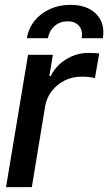

<svg xmlns="http://www.w3.org/2000/svg" viewBox="-20 -772 446 792"><path d="M4.9 0 95.7 -545.9H198.2L183.6 -458.5H189.5Q211.4 -502.4 253.9 -528.1Q296.4 -553.7 344.2 -553.7Q354.5 -553.7 367.4 -553.2Q380.4 -552.7 389.2 -551.3L371.6 -449.7Q365.7 -451.7 349.6 -453.9Q333.5 -456.1 316.9 -455.6Q279.3 -456.1 247.3 -440.2Q215.3 -424.3 193.6 -396.5Q171.9 -368.7 166 -332.5L111.3 0ZM90.8 -614.3Q97.7 -655.3 122.6 -686.3Q147.5 -717.3 185.8 -734.6Q224.1 -752 270.5 -752Q340.3 -752 377.2 -713.9Q414.1 -675.8 404.3 -614.3H316.9Q322.3 -645.5 306.2 -664.8Q290 -684.1 258.8 -684.1Q227.5 -684.1 205.3 -664.8Q183.1 -645.5 177.7 -614.3Z"/></svg>

Font: Inter Tight Medium
Style: Italic
Weight: 500
Italic angle: -9.39999°
Designer: Rasmus Andersson
Foundry: rsms
Version: Version 3.004